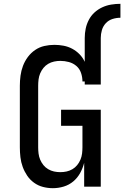

<svg xmlns="http://www.w3.org/2000/svg" viewBox="-20 -978 651 1006"><path d="M257 8Q231 8 205.5 1.5Q180 -5 158.5 -20.5Q137 -36 122.5 -57.5Q108 -79 99 -103.5Q90 -128 87 -154Q84 -180 84 -206V-529Q84 -555 87.5 -581.5Q91 -608 100.5 -633Q110 -658 126 -679.5Q142 -701 164 -716Q186 -731 212 -737Q238 -743 265 -743Q289 -743 313 -738.5Q337 -734 358.5 -722.5Q380 -711 397 -693.5Q414 -676 424 -654V-779Q424 -804 429 -828Q434 -852 445.5 -874Q457 -896 475 -912.5Q493 -929 515.5 -939.5Q538 -950 562.5 -954Q587 -958 611 -958V-885Q590 -885 569.5 -878.5Q549 -872 534.5 -856.5Q520 -841 514 -820.5Q508 -800 508 -779V-535H424V-551H412Q412 -574 404.5 -596Q397 -618 380 -632.5Q363 -647 341 -653Q319 -659 296 -659Q280 -659 263.5 -655.5Q247 -652 232.5 -643.5Q218 -635 207.5 -622Q197 -609 190.5 -593.5Q184 -578 182 -561.5Q180 -545 180 -529V-206Q180 -190 182 -173.5Q184 -157 190.5 -141.5Q197 -126 207.5 -113Q218 -100 232.5 -91.5Q247 -83 263 -79.5Q279 -76 296 -76Q313 -76 329 -79.5Q345 -83 359.5 -91.5Q374 -100 384.5 -113Q395 -126 401.5 -141.5Q408 -157 410 -173.5Q412 -190 412 -206V-319H300V-403H508V0H421V-125Q414 -97 400 -71.5Q386 -46 364 -27.5Q342 -9 314 -0.5Q286 8 257 8Z"/></svg>

Font: Iosevka HT Medium Extended
Style: Regular
Weight: 500
Width: 7
Monospace: yes
Designer: Belleve Invis
Foundry: Belleve Invis
Version: Version 32.3.0; ttfautohint (v1.8.4)